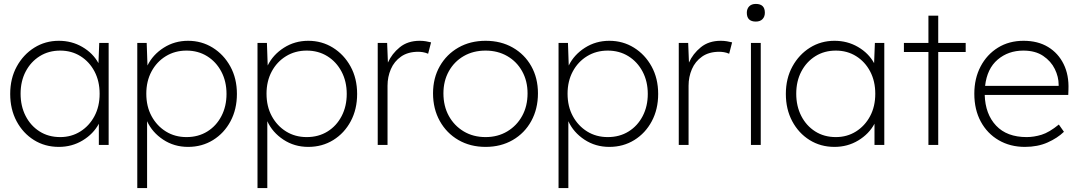

<svg xmlns="http://www.w3.org/2000/svg" viewBox="-20 -739 5496 979"><path d="M280 10Q209 10 153 -25Q97 -60 64.5 -121Q32 -182 32 -260Q32 -339 65.5 -400Q99 -461 155 -496Q211 -531 280 -531Q346 -531 400 -499.5Q454 -468 482 -417L486 -520H534V0H484V-108Q456 -56 401.5 -23Q347 10 280 10ZM287 -40Q344 -40 389.5 -68.5Q435 -97 461.5 -146.5Q488 -196 488 -261Q488 -325 462 -374.5Q436 -424 390.5 -452.5Q345 -481 287 -481Q228 -481 182.5 -452.5Q137 -424 111 -374.5Q85 -325 85 -261Q85 -198 110.5 -148Q136 -98 181.5 -69Q227 -40 287 -40Z M680 220V-520H728L732 -405Q759 -460 814.5 -495.5Q870 -531 939 -531Q1008 -531 1064.5 -496Q1121 -461 1154.5 -400Q1188 -339 1188 -260Q1188 -182 1155.5 -121Q1123 -60 1066.5 -25Q1010 10 939 10Q868 10 812 -27Q756 -64 730 -121V220ZM931 -40Q991 -40 1037 -68.5Q1083 -97 1109 -147Q1135 -197 1135 -260Q1135 -324 1108.5 -374Q1082 -424 1036 -452.5Q990 -481 931 -481Q872 -481 825.5 -452.5Q779 -424 752.5 -374.5Q726 -325 726 -261Q726 -196 753 -146.5Q780 -97 826 -68.5Q872 -40 931 -40Z M1293 220V-520H1341L1345 -405Q1372 -460 1427.5 -495.5Q1483 -531 1552 -531Q1621 -531 1677.5 -496Q1734 -461 1767.5 -400Q1801 -339 1801 -260Q1801 -182 1768.5 -121Q1736 -60 1679.5 -25Q1623 10 1552 10Q1481 10 1425 -27Q1369 -64 1343 -121V220ZM1544 -40Q1604 -40 1650 -68.5Q1696 -97 1722 -147Q1748 -197 1748 -260Q1748 -324 1721.5 -374Q1695 -424 1649 -452.5Q1603 -481 1544 -481Q1485 -481 1438.5 -452.5Q1392 -424 1365.5 -374.5Q1339 -325 1339 -261Q1339 -196 1366 -146.5Q1393 -97 1439 -68.5Q1485 -40 1544 -40Z M1906 0V-520H1954L1958 -420Q1978 -465 2018.5 -498Q2059 -531 2120 -531Q2137 -531 2151.5 -528.5Q2166 -526 2178 -523L2163 -465Q2149 -471 2136 -473Q2123 -475 2113 -475Q2060 -475 2025 -450.5Q1990 -426 1973 -386.5Q1956 -347 1956 -302V0Z M2456 10Q2378 10 2317.5 -25Q2257 -60 2222.5 -122Q2188 -184 2188 -263Q2188 -341 2222.5 -401.5Q2257 -462 2317.5 -496.5Q2378 -531 2456 -531Q2534 -531 2594.5 -496.5Q2655 -462 2689 -401.5Q2723 -341 2723 -263Q2723 -184 2689 -122Q2655 -60 2594.5 -25Q2534 10 2456 10ZM2456 -40Q2518 -40 2566.5 -69Q2615 -98 2642.5 -148Q2670 -198 2670 -263Q2670 -326 2642.5 -375.5Q2615 -425 2566.5 -453Q2518 -481 2456 -481Q2393 -481 2344.5 -453Q2296 -425 2268.5 -375.5Q2241 -326 2241 -263Q2241 -198 2268.5 -148Q2296 -98 2344.5 -69Q2393 -40 2456 -40Z M2828 220V-520H2876L2880 -405Q2907 -460 2962.5 -495.5Q3018 -531 3087 -531Q3156 -531 3212.5 -496Q3269 -461 3302.5 -400Q3336 -339 3336 -260Q3336 -182 3303.5 -121Q3271 -60 3214.5 -25Q3158 10 3087 10Q3016 10 2960 -27Q2904 -64 2878 -121V220ZM3079 -40Q3139 -40 3185 -68.5Q3231 -97 3257 -147Q3283 -197 3283 -260Q3283 -324 3256.5 -374Q3230 -424 3184 -452.5Q3138 -481 3079 -481Q3020 -481 2973.5 -452.5Q2927 -424 2900.5 -374.5Q2874 -325 2874 -261Q2874 -196 2901 -146.5Q2928 -97 2974 -68.5Q3020 -40 3079 -40Z M3441 0V-520H3489L3493 -420Q3513 -465 3553.5 -498Q3594 -531 3655 -531Q3672 -531 3686.5 -528.5Q3701 -526 3713 -523L3698 -465Q3684 -471 3671 -473Q3658 -475 3648 -475Q3595 -475 3560 -450.5Q3525 -426 3508 -386.5Q3491 -347 3491 -302V0Z M3834 -629Q3788 -629 3788 -674Q3788 -694 3800 -706.5Q3812 -719 3834 -719Q3880 -719 3880 -674Q3880 -654 3868 -641.5Q3856 -629 3834 -629ZM3809 0V-520H3859V0Z M4235 10Q4164 10 4108 -25Q4052 -60 4019.5 -121Q3987 -182 3987 -260Q3987 -339 4020.5 -400Q4054 -461 4110 -496Q4166 -531 4235 -531Q4301 -531 4355 -499.5Q4409 -468 4437 -417L4441 -520H4489V0H4439V-108Q4411 -56 4356.5 -23Q4302 10 4235 10ZM4242 -40Q4299 -40 4344.5 -68.5Q4390 -97 4416.5 -146.5Q4443 -196 4443 -261Q4443 -325 4417 -374.5Q4391 -424 4345.5 -452.5Q4300 -481 4242 -481Q4183 -481 4137.5 -452.5Q4092 -424 4066 -374.5Q4040 -325 4040 -261Q4040 -198 4065.5 -148Q4091 -98 4136.5 -69Q4182 -40 4242 -40Z M4714 0V-474H4589V-520H4714V-659H4764V-520H4904V-474H4764V0Z M5206 10Q5131 10 5072.5 -24Q5014 -58 4981 -119Q4948 -180 4948 -261Q4948 -339 4980 -400Q5012 -461 5068.5 -496Q5125 -531 5199 -531Q5272 -531 5324 -499.5Q5376 -468 5403.5 -412Q5431 -356 5428 -282L5427 -255H5001Q5004 -157 5059 -98.5Q5114 -40 5215 -40Q5252 -40 5291 -52Q5330 -64 5379 -104L5405 -67Q5372 -35 5321.5 -12.5Q5271 10 5206 10ZM5198 -481Q5121 -481 5067 -435Q5013 -389 5003 -301H5378V-307Q5378 -347 5358.5 -387Q5339 -427 5299 -454Q5259 -481 5198 -481Z"/></svg>

Font: Lexend Deca ExtraLight
Style: Regular
Weight: 200
Designer: Bonnie Shaver-Troup, Thomas Jockin
Foundry: Lexend
Version: Version 1.008; ttfautohint (v1.8.4.7-5d5b)